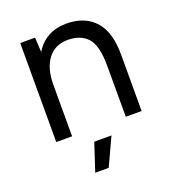

<svg xmlns="http://www.w3.org/2000/svg" viewBox="-131 -612 819 911"><g transform="rotate(-20 279.0 -156.0)"><path d="M70 -500H145L149 -426Q174 -468 214 -490Q254 -512 307 -512Q398 -512 450 -455.5Q502 -399 501 -280V0H421V-256Q421 -360 386 -398.5Q351 -437 286 -437Q222 -437 186 -390Q150 -343 150 -259V0H70ZM240 60H327L262 200H194Z"/></g></svg>

Font: Oak Sans
Style: Regular
Weight: 400
Designer: Erik Kennedy, Walven
Foundry: Erik Kennedy, Walven
Version: Version 1.000